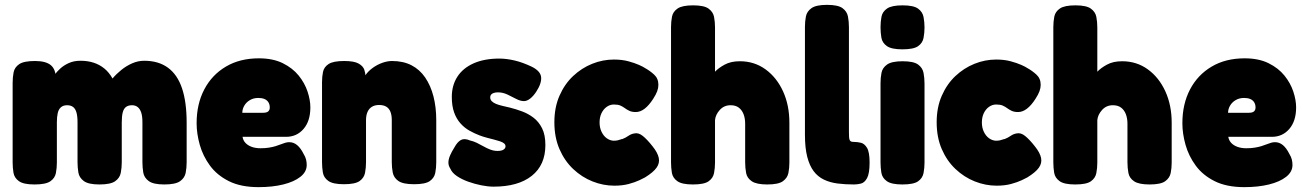

<svg xmlns="http://www.w3.org/2000/svg" viewBox="-20 -750 5368 790"><path d="M122 9Q77 9 58 -4.5Q39 -18 35.5 -39Q32 -60 32 -82V-409Q32 -432 36 -452.5Q40 -473 59 -486Q78 -499 124 -499Q169 -499 189.5 -481.5Q210 -464 210 -425L196 -428Q197 -431 205 -442.5Q213 -454 227.5 -467.5Q242 -481 263 -490.5Q284 -500 311 -500Q341 -500 365.5 -492Q390 -484 409.5 -468Q429 -452 443 -427Q459 -446 479.5 -462.5Q500 -479 524 -489.5Q548 -500 573 -500Q632 -500 671 -471.5Q710 -443 729 -386.5Q748 -330 748 -245V-82Q748 -60 744 -39Q740 -18 721 -4.5Q702 9 656 9Q611 9 592 -5Q573 -19 569.5 -40Q566 -61 566 -83V-247Q566 -272 561 -287Q556 -302 546.5 -309.5Q537 -317 523 -317Q508 -317 498.5 -310Q489 -303 485 -287.5Q481 -272 481 -246V-82Q481 -60 477 -39Q473 -18 454 -4.5Q435 9 389 9Q344 9 325 -5Q306 -19 302.5 -40Q299 -61 299 -83V-247Q299 -272 294.5 -287.5Q290 -303 280.5 -310Q271 -317 256 -317Q240 -317 230.5 -308.5Q221 -300 217.5 -284.5Q214 -269 214 -247V-81Q214 -59 210 -38Q206 -17 187 -4Q168 9 122 9Z M1044 20Q971 20 922 -4.5Q873 -29 844 -68.5Q815 -108 802 -154Q789 -200 789 -243Q789 -322 820.5 -382Q852 -442 909.5 -476Q967 -510 1045 -510Q1103 -510 1143.5 -490Q1184 -470 1209 -439Q1234 -408 1245.5 -373Q1257 -338 1257 -308Q1257 -252 1229 -219.5Q1201 -187 1157 -187H978Q980 -173 989.5 -162.5Q999 -152 1015 -146Q1031 -140 1052 -140Q1071 -140 1086.5 -142.5Q1102 -145 1113.5 -148.5Q1125 -152 1135 -156Q1145 -160 1153.5 -162.5Q1162 -165 1170 -165Q1188 -165 1202.5 -153Q1217 -141 1229 -117Q1237 -104 1239.5 -93Q1242 -82 1242 -71Q1242 -43 1216 -22.5Q1190 -2 1145.5 9Q1101 20 1044 20ZM977 -286H1063Q1077 -286 1083.5 -291.5Q1090 -297 1090 -308Q1090 -320 1084.5 -329Q1079 -338 1068.5 -342.5Q1058 -347 1043 -347Q1023 -347 1008 -338Q993 -329 985 -315Q977 -301 977 -286Z M1395 8Q1350 8 1331 -5.5Q1312 -19 1308.5 -40Q1305 -61 1305 -83V-412Q1305 -434 1309 -454Q1313 -474 1332 -486.5Q1351 -499 1396 -499Q1437 -499 1455.5 -488.5Q1474 -478 1479 -463Q1484 -448 1483.5 -435.5Q1483 -423 1485 -420L1475 -411Q1474 -427 1485 -442.5Q1496 -458 1514 -471Q1532 -484 1553 -491.5Q1574 -499 1593 -499Q1639 -499 1673 -481.5Q1707 -464 1729.5 -431Q1752 -398 1763.5 -353.5Q1775 -309 1775 -255V-82Q1775 -60 1771 -39Q1767 -18 1748.5 -5Q1730 8 1684 8Q1638 8 1619 -5.5Q1600 -19 1596 -40Q1592 -61 1592 -83V-256Q1592 -276 1586.5 -290Q1581 -304 1569.5 -311Q1558 -318 1540 -318Q1522 -318 1510 -310.5Q1498 -303 1492 -289Q1486 -275 1486 -256V-82Q1486 -60 1482 -39Q1478 -18 1459.5 -5Q1441 8 1395 8Z M2011 18Q1988 18 1960.5 12.5Q1933 7 1906.5 -2.5Q1880 -12 1860 -25.5Q1840 -39 1833 -56Q1825 -68 1825 -81Q1825 -94 1831.5 -109.5Q1838 -125 1850 -144Q1862 -166 1876.5 -174Q1891 -182 1914 -172Q1928 -169 1941.5 -162.5Q1955 -156 1969 -148Q1983 -140 1997.5 -134.5Q2012 -129 2027 -129Q2044 -129 2052 -134.5Q2060 -140 2060 -148Q2060 -155 2054 -160Q2048 -165 2037.5 -168.5Q2027 -172 2013.5 -175.5Q2000 -179 1984.5 -183Q1969 -187 1953 -193Q1932 -201 1911.5 -212.5Q1891 -224 1874.5 -242.5Q1858 -261 1848.5 -287.5Q1839 -314 1839 -351Q1839 -399 1862 -434.5Q1885 -470 1929 -489.5Q1973 -509 2035 -509Q2049 -509 2065 -507Q2081 -505 2098 -501Q2115 -497 2132.5 -490.5Q2150 -484 2167 -476Q2204 -458 2206.5 -432.5Q2209 -407 2186 -372Q2174 -354 2161 -344Q2148 -334 2136 -334Q2121 -334 2104 -343Q2087 -352 2068 -361Q2049 -370 2029 -370Q2019 -370 2011.5 -367.5Q2004 -365 2000.5 -360.5Q1997 -356 1997 -350Q1997 -340 2003.5 -333.5Q2010 -327 2021 -322.5Q2032 -318 2047 -314.5Q2062 -311 2079 -307Q2103 -301 2128.5 -291.5Q2154 -282 2175.5 -265.5Q2197 -249 2210.5 -222Q2224 -195 2224 -153Q2224 -71 2168 -26.5Q2112 18 2011 18Z M2508 14Q2462 14 2418 -3.5Q2374 -21 2338.5 -54.5Q2303 -88 2282 -136.5Q2261 -185 2261 -247Q2261 -308 2282 -356Q2303 -404 2338 -437Q2373 -470 2416.5 -487.5Q2460 -505 2506 -505Q2539 -505 2565 -498Q2591 -491 2609 -483Q2627 -475 2634 -470Q2654 -459 2671.5 -443Q2689 -427 2689 -401Q2689 -388 2684 -374.5Q2679 -361 2668 -344Q2633 -289 2596 -289Q2580 -289 2569.5 -294Q2559 -299 2551 -305Q2543 -311 2533 -315.5Q2523 -320 2506 -320Q2490 -320 2476.5 -310.5Q2463 -301 2455 -284.5Q2447 -268 2447 -246Q2447 -225 2455 -208Q2463 -191 2476 -181.5Q2489 -172 2504 -171Q2514 -171 2521 -172.5Q2528 -174 2533 -176Q2538 -178 2541 -178Q2554 -183 2565.5 -191Q2577 -199 2590 -201Q2607 -205 2625 -190.5Q2643 -176 2665 -148Q2686 -122 2690.5 -100.5Q2695 -79 2681.5 -60Q2668 -41 2634 -20Q2629 -17 2611 -8.5Q2593 0 2567 7Q2541 14 2508 14Z M2831 9Q2786 9 2767 -4.5Q2748 -18 2744.5 -39Q2741 -60 2741 -82V-638Q2741 -661 2745 -681.5Q2749 -702 2768 -715Q2787 -728 2832 -728Q2877 -728 2895.5 -714.5Q2914 -701 2918 -680.5Q2922 -660 2922 -637V-455Q2936 -470 2961.5 -484Q2987 -498 3024 -498Q3084 -498 3130 -464.5Q3176 -431 3202 -374Q3228 -317 3228 -245V-81Q3228 -59 3224 -38.5Q3220 -18 3201.5 -4.5Q3183 9 3137 9Q3093 9 3073.5 -4Q3054 -17 3050 -38Q3046 -59 3046 -83V-241Q3046 -263 3039.5 -280Q3033 -297 3020 -307Q3007 -317 2986 -317Q2959 -317 2941.5 -297.5Q2924 -278 2922 -256V-81Q2922 -59 2918 -38Q2914 -17 2895.5 -4Q2877 9 2831 9Z M3494 9Q3457 9 3426 5Q3395 1 3370 -11Q3345 -23 3328 -45.5Q3311 -68 3301.5 -104.5Q3292 -141 3292 -196V-639Q3292 -662 3296 -682.5Q3300 -703 3319 -716.5Q3338 -730 3383 -730Q3428 -730 3446.5 -716.5Q3465 -703 3469 -682Q3473 -661 3473 -638V-207Q3473 -195 3473.5 -187Q3474 -179 3476 -174Q3478 -169 3482.5 -167.5Q3487 -166 3495 -166Q3508 -166 3522.5 -162.5Q3537 -159 3547.5 -141.5Q3558 -124 3558 -81Q3558 -36 3547.5 -17Q3537 2 3522 5.5Q3507 9 3494 9Z M3693 9Q3648 9 3629 -4.5Q3610 -18 3606.5 -39Q3603 -60 3603 -82V-408Q3603 -430 3607 -450.5Q3611 -471 3630 -484.5Q3649 -498 3694 -498Q3739 -498 3757.5 -484.5Q3776 -471 3780 -450Q3784 -429 3784 -406V-81Q3784 -59 3780 -38Q3776 -17 3757.5 -4Q3739 9 3693 9ZM3693 -547Q3648 -547 3629 -560.5Q3610 -574 3606.5 -595Q3603 -616 3603 -638Q3603 -661 3607 -681.5Q3611 -702 3630 -715Q3649 -728 3694 -728Q3739 -728 3757.5 -714.5Q3776 -701 3780 -680Q3784 -659 3784 -637Q3784 -615 3780 -594Q3776 -573 3757.5 -560Q3739 -547 3693 -547Z M4081 14Q4035 14 3991 -3.5Q3947 -21 3911.5 -54.5Q3876 -88 3855 -136.5Q3834 -185 3834 -247Q3834 -308 3855 -356Q3876 -404 3911 -437Q3946 -470 3989.5 -487.5Q4033 -505 4079 -505Q4112 -505 4138 -498Q4164 -491 4182 -483Q4200 -475 4207 -470Q4227 -459 4244.5 -443Q4262 -427 4262 -401Q4262 -388 4257 -374.5Q4252 -361 4241 -344Q4206 -289 4169 -289Q4153 -289 4142.5 -294Q4132 -299 4124 -305Q4116 -311 4106 -315.5Q4096 -320 4079 -320Q4063 -320 4049.5 -310.5Q4036 -301 4028 -284.5Q4020 -268 4020 -246Q4020 -225 4028 -208Q4036 -191 4049 -181.5Q4062 -172 4077 -171Q4087 -171 4094 -172.5Q4101 -174 4106 -176Q4111 -178 4114 -178Q4127 -183 4138.5 -191Q4150 -199 4163 -201Q4180 -205 4198 -190.5Q4216 -176 4238 -148Q4259 -122 4263.5 -100.5Q4268 -79 4254.5 -60Q4241 -41 4207 -20Q4202 -17 4184 -8.5Q4166 0 4140 7Q4114 14 4081 14Z M4404 9Q4359 9 4340 -4.5Q4321 -18 4317.5 -39Q4314 -60 4314 -82V-638Q4314 -661 4318 -681.5Q4322 -702 4341 -715Q4360 -728 4405 -728Q4450 -728 4468.5 -714.5Q4487 -701 4491 -680.5Q4495 -660 4495 -637V-455Q4509 -470 4534.5 -484Q4560 -498 4597 -498Q4657 -498 4703 -464.5Q4749 -431 4775 -374Q4801 -317 4801 -245V-81Q4801 -59 4797 -38.5Q4793 -18 4774.5 -4.5Q4756 9 4710 9Q4666 9 4646.5 -4Q4627 -17 4623 -38Q4619 -59 4619 -83V-241Q4619 -263 4612.5 -280Q4606 -297 4593 -307Q4580 -317 4559 -317Q4532 -317 4514.5 -297.5Q4497 -278 4495 -256V-81Q4495 -59 4491 -38Q4487 -17 4468.5 -4Q4450 9 4404 9Z M5100 20Q5027 20 4978 -4.5Q4929 -29 4900 -68.5Q4871 -108 4858 -154Q4845 -200 4845 -243Q4845 -322 4876.5 -382Q4908 -442 4965.5 -476Q5023 -510 5101 -510Q5159 -510 5199.5 -490Q5240 -470 5265 -439Q5290 -408 5301.5 -373Q5313 -338 5313 -308Q5313 -252 5285 -219.5Q5257 -187 5213 -187H5034Q5036 -173 5045.5 -162.5Q5055 -152 5071 -146Q5087 -140 5108 -140Q5127 -140 5142.5 -142.5Q5158 -145 5169.5 -148.5Q5181 -152 5191 -156Q5201 -160 5209.5 -162.5Q5218 -165 5226 -165Q5244 -165 5258.5 -153Q5273 -141 5285 -117Q5293 -104 5295.5 -93Q5298 -82 5298 -71Q5298 -43 5272 -22.5Q5246 -2 5201.5 9Q5157 20 5100 20ZM5033 -286H5119Q5133 -286 5139.5 -291.5Q5146 -297 5146 -308Q5146 -320 5140.5 -329Q5135 -338 5124.5 -342.5Q5114 -347 5099 -347Q5079 -347 5064 -338Q5049 -329 5041 -315Q5033 -301 5033 -286Z"/></svg>

Font: Fredoka SemiCondensed
Style: Bold
Weight: 700
Width: 4
Designer: Ben Nathan
Foundry: Milena B. Brandão, Ben Nathan
Version: Version 2.001